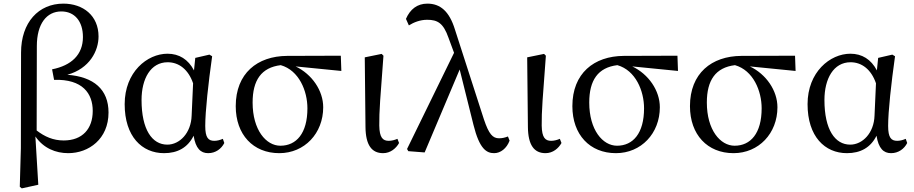

<svg xmlns="http://www.w3.org/2000/svg" viewBox="-20 -830 5038 1058"><path d="M183 -576C183 -699 237 -767 318 -767C391 -767 437 -713 437 -626C437 -528 373 -469 267 -448L278 -390C436 -395 491 -314 491 -219C491 -120 434 -56 331 -56C273 -56 226 -77 182 -111ZM95 -13 89 199 100 208 191 188 175 -78C220 -13 287 14 356 14C469 14 578 -64 578 -210C578 -337 497 -407 351 -418C474 -452 523 -550 523 -629C523 -744 438 -810 329 -810C193 -810 96 -707 96 -540Z M1036 -193C1033 -97 970 -33 902 -33C818 -33 760 -116 760 -279C760 -396 810 -487 904 -487C966 -487 1018 -447 1044 -371ZM1208 -65C1192 -58 1176 -54 1161 -54C1128 -54 1111 -71 1111 -136C1111 -217 1128 -371 1149 -520L1134 -529L1056 -511L1049 -442C1017 -503 967 -534 903 -534C791 -534 667 -433 667 -256C667 -78 762 14 884 14C958 14 1014 -16 1047 -82C1058 -12 1086 14 1127 14C1168 14 1200 -10 1216 -42Z M1525 -27C1446 -27 1372 -114 1372 -265C1372 -388 1420 -458 1527 -471C1628 -442 1674 -329 1674 -233C1674 -95 1613 -27 1525 -27ZM1861 -439 1858 -523 1562 -522C1398 -521 1279 -426 1279 -245C1279 -88 1375 14 1519 14C1658 14 1761 -95 1761 -239C1761 -331 1699 -421 1609 -464Z M2091 14C2132 14 2163 -13 2179 -42L2170 -65C2156 -59 2139 -54 2122 -54C2090 -54 2071 -71 2070 -138C2069 -214 2076 -298 2093 -523L2083 -533L1990 -514L1994 -130C1995 -31 2028 14 2091 14Z M2779 -78C2761 -71 2746 -68 2730 -68C2695 -68 2674 -91 2647 -171L2487 -667C2456 -768 2406 -810 2335 -810C2279 -810 2240 -779 2217 -726L2233 -690C2260 -707 2295 -721 2334 -721C2392 -721 2423 -702 2451 -623L2482 -539L2223 -9L2230 3L2320 10L2513 -447L2589 -142C2622 -9 2661 14 2703 14C2738 14 2772 -12 2788 -55Z M2986 14C3027 14 3058 -13 3074 -42L3065 -65C3051 -59 3034 -54 3017 -54C2985 -54 2966 -71 2965 -138C2964 -214 2971 -298 2988 -523L2978 -533L2885 -514L2889 -130C2890 -31 2923 14 2986 14Z M3380 -27C3301 -27 3227 -114 3227 -265C3227 -388 3275 -458 3382 -471C3483 -442 3529 -329 3529 -233C3529 -95 3468 -27 3380 -27ZM3716 -439 3713 -523 3417 -522C3253 -521 3134 -426 3134 -245C3134 -88 3230 14 3374 14C3513 14 3616 -95 3616 -239C3616 -331 3554 -421 3464 -464Z M4028 -27C3949 -27 3875 -114 3875 -265C3875 -388 3923 -458 4030 -471C4131 -442 4177 -329 4177 -233C4177 -95 4116 -27 4028 -27ZM4364 -439 4361 -523 4065 -522C3901 -521 3782 -426 3782 -245C3782 -88 3878 14 4022 14C4161 14 4264 -95 4264 -239C4264 -331 4202 -421 4112 -464Z M4799 -193C4796 -97 4733 -33 4665 -33C4581 -33 4523 -116 4523 -279C4523 -396 4573 -487 4667 -487C4729 -487 4781 -447 4807 -371ZM4971 -65C4955 -58 4939 -54 4924 -54C4891 -54 4874 -71 4874 -136C4874 -217 4891 -371 4912 -520L4897 -529L4819 -511L4812 -442C4780 -503 4730 -534 4666 -534C4554 -534 4430 -433 4430 -256C4430 -78 4525 14 4647 14C4721 14 4777 -16 4810 -82C4821 -12 4849 14 4890 14C4931 14 4963 -10 4979 -42Z"/></svg>

Font: Source Han Serif JP Medium
Style: Regular
Weight: 500
Designer: Ryoko NISHIZUKA 西塚涼子 (kana & ideographs); Frank Grießhammer (Latin, Greek & Cyrillic); Wenlong ZHANG 张文龙 (bopomofo); San
Foundry: Adobe Systems Incorporated
Version: Version 1.001;PS 1.001;hotconv 16.6.54;makeotf.lib2.5.65590